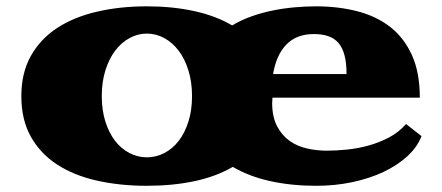

<svg xmlns="http://www.w3.org/2000/svg" viewBox="-20 -580 1425 619"><path d="M48.8 -270Q48.8 -344.7 79.3 -399.4Q109.9 -454.1 163.8 -489.5Q217.8 -524.9 292 -542.2Q366.2 -559.6 453.6 -559.6Q535.6 -559.6 605.5 -544.4Q675.3 -529.3 728.5 -498Q757.8 -515.6 791 -527.3Q824.2 -539.1 859.1 -546.1Q894 -553.2 929.7 -556.4Q965.3 -559.6 999 -559.6Q1069.8 -559.6 1131.1 -543.9Q1192.4 -528.3 1237.3 -493.7Q1282.2 -459 1307.9 -402.6Q1333.5 -346.2 1333.5 -265.1H858.4Q858.4 -260.3 857.9 -255.9Q857.4 -251.5 857.4 -246.6Q857.9 -201.7 873.8 -172.1Q889.6 -142.6 914.6 -125.2Q939.5 -107.9 970.7 -101.1Q1002 -94.2 1033.7 -94.2Q1063.5 -94.2 1098.1 -97.7Q1132.8 -101.1 1167.5 -110.6Q1202.1 -120.1 1233.9 -136.7Q1265.6 -153.3 1289.1 -180.2L1338.9 -141.1Q1325.2 -105.5 1293.2 -76.2Q1261.2 -46.9 1216.1 -25.6Q1170.9 -4.4 1115.5 7.3Q1060.1 19 1000 19Q919.4 19 851.1 3.9Q782.7 -11.2 730.5 -42Q676.8 -10.7 606.4 4.2Q536.1 19 453.6 19Q366.2 19 292 2.2Q217.8 -14.6 163.8 -49.8Q109.9 -85 79.3 -139.6Q48.8 -194.3 48.8 -270ZM308.1 -270Q308.1 -225.1 319.6 -188.5Q331.1 -151.9 350.8 -126.2Q370.6 -100.6 397.2 -86.7Q423.8 -72.8 453.6 -72.8Q483.4 -72.8 510 -86.7Q536.6 -100.6 556.4 -126.2Q576.2 -151.9 587.6 -188.5Q599.1 -225.1 599.1 -270Q599.1 -315.4 587.6 -352.5Q576.2 -389.6 556.4 -416Q536.6 -442.4 510 -457Q483.4 -471.7 453.6 -471.7Q423.8 -471.7 397.2 -457Q370.6 -442.4 350.8 -416Q331.1 -389.6 319.6 -352.5Q308.1 -315.4 308.1 -270ZM1097.2 -341.3Q1097.2 -377.4 1090.6 -402.1Q1084 -426.8 1070.8 -441.9Q1057.6 -457 1037.8 -463.6Q1018.1 -470.2 991.7 -470.2Q936 -470.2 903.3 -436.5Q870.6 -402.8 860.4 -341.3Z"/></svg>

Font: Goblin One
Style: Regular
Weight: 400
Designer: Riccardo De Franceschi
Foundry: Sorkin Type Co.
Version: Version 1.001